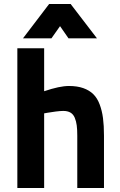

<svg xmlns="http://www.w3.org/2000/svg" viewBox="-20 -942 601 962"><path d="M201.2 0H66.9V-700.2H201.2V-484.9Q278.3 -511.2 325.2 -511.2Q366.7 -511.2 397.2 -500.5Q427.7 -489.7 447.5 -470.2Q467.3 -450.7 479.2 -419.2Q491.2 -387.7 496.1 -350.1Q501 -312.5 501 -262.2V0H367.2V-262.2Q367.2 -293 364.5 -313.7Q361.8 -334.5 354.5 -352.1Q347.2 -369.6 333 -377.9Q318.8 -386.2 296.9 -386.2Q282.2 -386.2 258.3 -383.1Q234.4 -379.9 217.8 -377L201.2 -374ZM95.2 -750 226.1 -921.9H334L465.8 -750H323.2L280.8 -811L237.8 -750Z"/></svg>

Font: TitilliumText25L
Style: 999 wt
Weight: 900
Designer: Accademia di Belle Arti di Urbino and others
Foundry: Accademia di Belle Arti di Urbino and others.
Version: Version 25.000